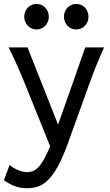

<svg xmlns="http://www.w3.org/2000/svg" viewBox="-30 -743 567 992"><path d="M319.8 0Q294.4 70.3 270 114.7Q245.6 159.2 220.5 184.8Q195.3 210.4 168.2 220Q141.1 229.5 109.9 229.5Q76.2 229.5 46.6 218.8Q17.1 208 -9.8 188L19.5 109.9Q27.3 116.2 37.8 122.8Q48.3 129.4 60.3 134.5Q72.3 139.6 85 143.1Q97.7 146.5 109.9 146.5Q124.5 146.5 138.7 141.4Q152.8 136.2 167.2 121.8Q181.6 107.4 196.8 81.3Q211.9 55.2 229 12.7L92.8 -324.7Q79.1 -357.9 61 -399.4Q43 -440.9 14.6 -498H112.3L270 -99.1Q279.3 -125.5 290.3 -156.5Q301.3 -187.5 313 -220.5Q324.7 -253.4 336.4 -286.9Q348.1 -320.3 358.9 -351.1Q384.3 -423.3 410.2 -498H507.8Q495.1 -469.7 484.9 -445.6Q474.6 -421.4 465.8 -400.1Q457 -378.9 450 -360.4Q442.9 -341.8 437 -324.7ZM95.2 -656.7Q95.2 -670.4 100.1 -682.4Q105 -694.3 113.5 -703.4Q122.1 -712.4 133.5 -717.5Q145 -722.7 158.7 -722.7Q172.4 -722.7 184.1 -717.5Q195.8 -712.4 204.1 -703.4Q212.4 -694.3 217.3 -682.4Q222.2 -670.4 222.2 -656.7Q222.2 -643.1 217.3 -631.1Q212.4 -619.1 204.1 -610.1Q195.8 -601.1 184.1 -595.9Q172.4 -590.8 158.7 -590.8Q145 -590.8 133.5 -595.9Q122.1 -601.1 113.5 -610.1Q105 -619.1 100.1 -631.1Q95.2 -643.1 95.2 -656.7ZM300.3 -656.7Q300.3 -670.4 305.2 -682.4Q310.1 -694.3 318.6 -703.4Q327.1 -712.4 338.6 -717.5Q350.1 -722.7 363.8 -722.7Q377.4 -722.7 389.2 -717.5Q400.9 -712.4 409.2 -703.4Q417.5 -694.3 422.4 -682.4Q427.2 -670.4 427.2 -656.7Q427.2 -643.1 422.4 -631.1Q417.5 -619.1 409.2 -610.1Q400.9 -601.1 389.2 -595.9Q377.4 -590.8 363.8 -590.8Q350.1 -590.8 338.6 -595.9Q327.1 -601.1 318.6 -610.1Q310.1 -619.1 305.2 -631.1Q300.3 -643.1 300.3 -656.7Z"/></svg>

Font: Andika APac
Style: Regular
Weight: 400
Designer: Victor Gaultney, Annie Olsen, Julie Remington, Don Collingsworth, Eric Hays, Becca Hirsbrunner
Foundry: SIL International
Version: Version 5.000